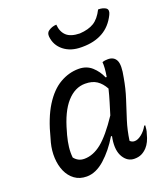

<svg xmlns="http://www.w3.org/2000/svg" viewBox="-147 -909 894 1023"><g transform="rotate(-20 300.0 -397.0)"><path d="M322 -543Q367 -543 397 -516Q427 -489 443 -451H449Q458 -504 455 -533Q463 -536 470.5 -537Q478 -538 487 -538Q521 -538 534 -511.5Q547 -485 533 -417Q523 -358 505.5 -304.5Q488 -251 471.5 -199Q455 -147 447 -90Q457 -79 473 -79Q491 -79 512.5 -96Q534 -113 548 -139H554Q553 -129 552 -118Q551 -107 546 -93Q535 -48 512 -23Q497 -7 480 1Q463 9 440 9Q401 9 378 -28.5Q355 -66 365 -130Q366 -138 368 -146H362Q322 -79 271.5 -34Q221 11 169 11Q129 11 101 -9.5Q73 -30 58 -64Q43 -98 41 -140Q39 -182 50 -225L56 -246Q83 -353 124 -418.5Q165 -484 216 -513.5Q267 -543 322 -543ZM132 -110Q142 -97 156 -89.5Q170 -82 189 -82Q239 -82 287 -120.5Q335 -159 397 -252Q407 -285 417.5 -319Q428 -353 437 -390Q419 -423 393.5 -440Q368 -457 328 -457Q270 -457 224 -405.5Q178 -354 150 -250L145 -233Q136 -199 132.5 -169Q129 -139 132 -110ZM394 -718Q444 -721 475 -740Q506 -759 529 -805Q558 -805 574 -793Q587 -781 575 -757Q547 -700 498.5 -673Q450 -646 384 -646H377Q317 -646 278 -677Q239 -708 234 -758Q232 -780 247 -790Q267 -804 292 -805Q295 -764 319 -741.5Q343 -719 394 -718Z"/></g></svg>

Font: Recursive Sn Csl St
Style: Italic
Weight: 400
Italic angle: -15°
Version: Version 1.079;hotconv 1.0.112;makeotfexe 2.5.65598; ttfautoh